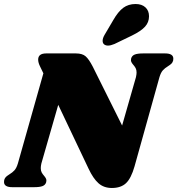

<svg xmlns="http://www.w3.org/2000/svg" viewBox="-43 -932 883 956"><path d="M820 -640Q820 -633 819 -630Q816 -620 810 -614.5Q804 -609 793 -602Q778 -593 768 -582Q758 -571 751 -548L627 -104Q610 -44 584.5 -20Q559 4 514 4Q474 4 447.5 -19.5Q421 -43 398 -92L247 -410L163 -118Q160 -105 160 -95Q160 -82 164.5 -73.5Q169 -65 177 -56Q188 -43 188 -34Q188 -28 187 -25Q183 -11 169 -5.5Q155 0 127 0H18Q-23 0 -23 -26Q-23 -33 -22 -36Q-19 -46 -13 -51.5Q-7 -57 4 -64Q19 -73 29 -84Q39 -95 46 -118L173 -567L157 -600Q147 -620 147 -635Q147 -666 187 -666H335Q367 -666 383.5 -651.5Q400 -637 419 -600L565 -307L634 -548Q637 -562 637 -571Q637 -584 632.5 -592.5Q628 -601 620 -610Q609 -623 609 -632Q609 -638 610 -641Q614 -655 628 -660.5Q642 -666 670 -666H779Q820 -666 820 -640ZM632 -912Q663 -912 681 -895.5Q699 -879 699 -851Q699 -821 679 -799Q659 -777 614 -755L527 -713Q508 -705 495 -705Q483 -705 475.5 -711Q468 -717 468 -729Q468 -742 478 -759L521 -832Q545 -874 570.5 -893Q596 -912 632 -912Z"/></svg>

Font: Shrikhand
Style: Regular
Weight: 400
Italic angle: -14°
Version: Version 1.000;PS 1.000;hotconv 1.0.88;makeotf.lib2.5.647800